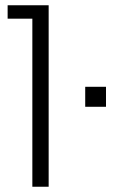

<svg xmlns="http://www.w3.org/2000/svg" viewBox="-20 -710 460 730"><path d="M103 0V-639H9V-690H165V0ZM304 -304V-380H383V-304Z"/></svg>

Font: Mozilla Headline ExtraLight
Style: Regular
Weight: 200
Designer: Studio DRAMA
Foundry: Studio DRAMA
Version: Version 1.000